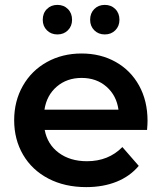

<svg xmlns="http://www.w3.org/2000/svg" viewBox="-20 -759 677 786"><path d="M582 -227H163Q174 -168 220.5 -133.5Q267 -99 336 -99Q424 -99 481 -157L548 -80Q512 -37 457 -15Q402 7 333 7Q245 7 178 -28Q111 -63 74.5 -125.5Q38 -188 38 -267Q38 -345 73.5 -407.5Q109 -470 172 -505Q235 -540 314 -540Q392 -540 453.5 -505.5Q515 -471 549.5 -408.5Q584 -346 584 -264Q584 -251 582 -227ZM162 -310H465Q457 -368 416 -404Q375 -440 314 -440Q254 -440 212.5 -404.5Q171 -369 162 -310ZM155 -678Q155 -705 172 -722Q189 -739 215 -739Q241 -739 258 -722Q275 -705 275 -678Q275 -652 258 -635Q241 -618 215 -618Q189 -618 172 -635Q155 -652 155 -678ZM349 -678Q349 -705 366 -722Q383 -739 409 -739Q435 -739 452 -722Q469 -705 469 -678Q469 -652 452 -635Q435 -618 409 -618Q383 -618 366 -635Q349 -652 349 -678Z"/></svg>

Font: mBank SemiBold
Style: Regular
Weight: 600
Designer: Julieta Ulanovsky
Foundry: Julieta Ulanovsky
Version: Version 7.200